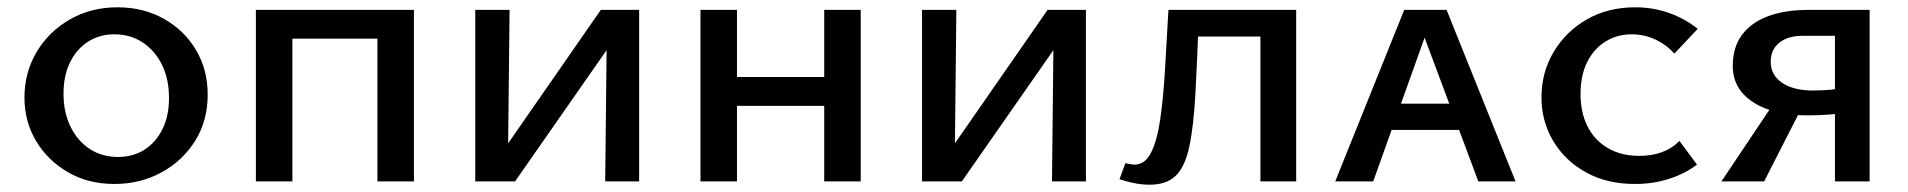

<svg xmlns="http://www.w3.org/2000/svg" viewBox="-20 -497 5226 526"><path d="M293 7Q222 7 166.5 -25Q111 -57 79 -110.5Q47 -164 47 -230Q47 -298 80 -354Q113 -410 171 -443.5Q229 -477 302 -477Q373 -477 429 -445.5Q485 -414 517 -360Q549 -306 549 -238Q549 -166 514.5 -111Q480 -56 422 -24.5Q364 7 293 7ZM303 -67Q345 -67 376 -87Q407 -107 425 -143Q443 -179 443 -228Q443 -281 423.5 -320Q404 -359 370.5 -381Q337 -403 293 -403Q253 -403 221.5 -383Q190 -363 172 -326.5Q154 -290 154 -240Q154 -189 173.5 -149.5Q193 -110 226.5 -88.5Q260 -67 303 -67Z M1014 0V-470H1114V0ZM681 0V-470H781V0ZM714 -391V-470H1081V-391Z M1333 0V-48L1626 -470H1684V-420L1391 0ZM1282 0V-470H1376L1371 0ZM1638 0 1643 -470H1731V0Z M2238 0V-470H2338V0ZM1899 0V-470H1999V0ZM1932 -207V-286H2305V-207Z M2557 0V-48L2850 -470H2908V-420L2615 0ZM2506 0V-470H2600L2595 0ZM2862 0 2867 -470H2955V0Z M3130 9Q3108 9 3086 4.5Q3064 0 3047 -6L3063 -50Q3070 -49 3076.5 -47.5Q3083 -46 3088 -46Q3117 -46 3133.5 -79Q3150 -112 3158.5 -170Q3167 -228 3171.5 -304.5Q3176 -381 3181 -470H3265Q3260 -334 3255 -242Q3250 -150 3238 -94.5Q3226 -39 3200.5 -15Q3175 9 3130 9ZM3433 0V-470H3531V0ZM3214 -397V-470H3476V-397Z M3638 0 3827 -470H3943L4132 0H4030L3870 -428H3895L3742 0ZM3738 -141 3761 -213H3988L4022 -141Z M4459 7Q4382 7 4324.5 -25Q4267 -57 4235 -111Q4203 -165 4203 -230Q4203 -299 4236.5 -355Q4270 -411 4327.5 -444Q4385 -477 4460 -477Q4509 -477 4552.5 -461.5Q4596 -446 4631 -418L4567 -350Q4545 -375 4514.5 -389Q4484 -403 4450 -403Q4410 -403 4378 -383Q4346 -363 4328 -326.5Q4310 -290 4310 -239Q4310 -189 4329 -151Q4348 -113 4384.5 -91.5Q4421 -70 4471 -70Q4506 -70 4534 -80.5Q4562 -91 4581 -111L4629 -46Q4596 -21 4552.5 -7Q4509 7 4459 7Z M5007 0V-399H4920Q4878 -399 4854.5 -380Q4831 -361 4831 -328Q4831 -291 4862.5 -270Q4894 -249 4947 -249Q4972 -249 4998 -251.5Q5024 -254 5049 -259V-190Q5019 -185 4989.5 -183Q4960 -181 4931 -181Q4869 -181 4823 -197.5Q4777 -214 4752 -244Q4727 -274 4727 -316Q4727 -367 4752 -401Q4777 -435 4823.5 -452.5Q4870 -470 4936 -470H5102V0ZM4696 0 4846 -224 4912 -194 4813 0Z"/></svg>

Font: Ysabeau SC SemiBold
Style: Regular
Weight: 600
Designer: Christian Thalmann (Catharsis Fonts)
Version: Version 2.001;gftools[0.9.30]; featfreeze: smcp